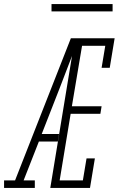

<svg xmlns="http://www.w3.org/2000/svg" viewBox="-63 -923 583 943"><path d="M-43 0V-37H11L285 -735H324Q301 -674 277 -612.5Q253 -551 230 -490L142 -265H227L221 -228H128L53 -37H108V0ZM184 0 305 -735H500L476 -590H436L454 -698H340L290 -401H436L430 -364H284L230 -37H344L362 -145H403L379 0ZM190 -867V-903H490V-867Z"/></svg>

Font: Iosevka Slab Extralight
Style: Italic
Weight: 200
Italic angle: -9°
Monospace: yes
Designer: Belleve Invis
Foundry: Belleve Invis
Version: Version 11.1.1; ttfautohint (v1.8.3)